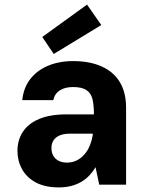

<svg xmlns="http://www.w3.org/2000/svg" viewBox="-20 -804 641 836"><path d="M237 12Q176 12 136 -9.5Q96 -31 76 -67.5Q56 -104 56 -147Q56 -194 79.5 -230Q103 -266 150.5 -286Q198 -306 269 -306H389Q389 -347 382.5 -373Q376 -399 356 -412Q336 -425 298 -425Q263 -425 240.5 -410.5Q218 -396 212 -368H77Q82 -420 110.5 -458Q139 -496 187.5 -517Q236 -538 299 -538Q371 -538 423 -514.5Q475 -491 502 -446Q529 -401 529 -335V0H412L396 -76Q385 -57 369.5 -40.5Q354 -24 334.5 -12.5Q315 -1 290.5 5.5Q266 12 237 12ZM271 -96Q294 -96 313 -105Q332 -114 347 -131Q362 -148 371 -170Q380 -192 384 -218V-222H285Q257 -222 239 -214Q221 -206 212.5 -192Q204 -178 204 -160Q204 -139 212.5 -125Q221 -111 236 -103.5Q251 -96 271 -96ZM214 -569 164 -643 359 -784 421 -695Z"/></svg>

Font: DM Sans 9pt ExtraBold
Style: Regular
Weight: 800
Version: Version 4.004;gftools[0.9.30]